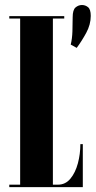

<svg xmlns="http://www.w3.org/2000/svg" viewBox="-20 -766 394 786"><path d="M269.5 -583.5Q275.5 -607 276.5 -638.2Q277.5 -669.5 277.5 -695.5Q277.5 -725.5 289.2 -735.5Q301 -745.5 315.5 -745.5Q329.5 -745.5 340.5 -736.5Q351.5 -727.5 351.5 -701Q351.5 -665.5 333 -631.5Q314.5 -597.5 294 -570ZM18 0V-10H62.5V-690H18V-700H243V-690H196.5V-10H217Q248 -10 268.2 -34.5Q288.5 -59 298.8 -97.2Q309 -135.5 309 -176H319V0Z"/></svg>

Font: Imbue 100pt ExtraBold
Style: Regular
Weight: 800
Designer: Tyler Finck
Foundry: Etcetera Type Company
Version: Version 1.102; ttfautohint (v1.8.3)